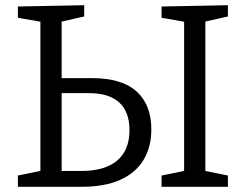

<svg xmlns="http://www.w3.org/2000/svg" viewBox="-20 -718 944 738"><path d="M48.7 0V-43.3L146.3 -63.3L135.3 -49V-650L149 -632.3L48.7 -649.7V-693L303.7 -698V-654.7L202.7 -631.7L217 -650.3V-401.3L200.7 -417.7H333.3Q448.3 -417.7 505 -366.5Q561.7 -315.3 561.7 -220.3Q561.7 -152.7 531.5 -103Q501.3 -53.3 442 -26.7Q382.7 0 294 0ZM217 -46.3 199 -61H294.7Q382.7 -61 430.2 -100.8Q477.7 -140.7 477.7 -217.7Q477.7 -288.3 438.2 -324.2Q398.7 -360 322 -360H202.3L217 -374.7ZM856 -654.7 758.3 -632.7 769.3 -647.3V-49L758.3 -63.3L856 -43.3V0H601V-43.3L698 -63L687.7 -49V-647.3L700.3 -632.3L601 -649.7V-693L856 -698Z"/></svg>

Font: Bitter Thin
Style: Regular
Weight: 100
Designer: Sol Matas, and Bitter project Authors
Foundry: Sol Matas
Version: Version 2.002